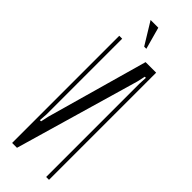

<svg xmlns="http://www.w3.org/2000/svg" viewBox="-283 -870 886 886"><g transform="rotate(45 160.0 -426.5)"><path d="M169.9 -745.1H155.8L89.8 -853H140.1ZM210.9 -699.2H279.8V0H261.2V-608.9L263.2 -648.9H255.9L247.1 -608.9L70.8 0H39.1V-699.2H58.1V-205.1L55.2 -165H63L71.8 -205.1Z"/></g></svg>

Font: Moniqa Narrow Heading
Style: Regular
Weight: 400
Width: 4
Designer: Rajesh Rajput
Foundry: Rajesh Rajput
Version: Version 1.000